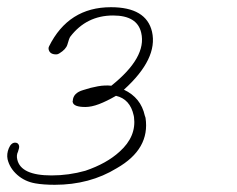

<svg xmlns="http://www.w3.org/2000/svg" viewBox="-76 -856 658 533"><path d="M76 -343Q61 -343 47 -344Q33 -345 22 -347Q-7 -352 -28 -370.5Q-49 -389 -55 -414Q-58 -429 -51.5 -444.5Q-45 -460 -34 -460Q-25 -460 -23 -451Q-22 -446 -26 -435Q-31 -425 -28 -413Q-18 -369 67 -369Q115 -369 161 -382Q220 -402 256 -435Q303 -477 296 -531L295 -536Q285 -581 246 -590Q220 -575 199 -567Q178 -559 161 -559Q129 -559 126 -572Q125 -575 126 -576Q127 -598 155 -606Q176 -613 196 -616.5Q216 -620 233 -618Q332 -697 316 -765Q305 -813 238 -813Q164 -813 119 -754Q116 -750 111 -732Q107 -719 89 -708Q85 -705 80 -705Q62 -705 59 -719Q58 -723 60 -727Q114 -836 232 -836Q330 -836 346 -768Q363 -693 268 -607Q315 -585 326 -535L328 -529Q341 -442 248 -389Q173 -343 76 -343Z"/></svg>

Font: Oooh Baby
Style: Normal
Weight: 400
Designer: Robert E. Leuschke
Foundry: Robert E. Leuschke
Version: Version 1.011; ttfautohint (v1.8.3)